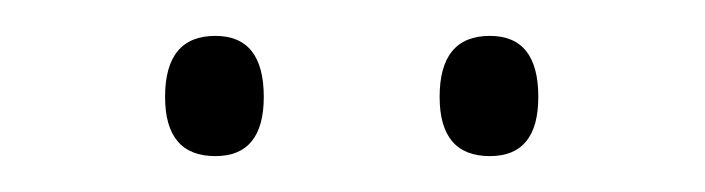

<svg xmlns="http://www.w3.org/2000/svg" viewBox="-20 -745 393 107"><path d="M253 -658Q225 -658 225 -691Q225 -725 253 -725Q280 -725 280 -691Q280 -658 253 -658ZM100 -658Q72 -658 72 -691Q72 -725 100 -725Q127 -725 127 -691Q127 -658 100 -658Z"/></svg>

Font: Georama SemiCondensed Light
Style: Regular
Weight: 300
Width: 4
Designer: Jean-Baptiste Levee
Foundry: Production Type
Version: Version 1.000